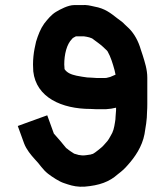

<svg xmlns="http://www.w3.org/2000/svg" viewBox="-20 -678 650 756"><path d="M435 -384C426.9 -380.5 424.8 -379.3 414 -375L402 -372C400 -371.3 397.7 -371 395 -371H359C355 -371 350 -371.3 344 -372C330.9 -372 314.9 -373.6 303 -376L281 -380C260.4 -384.6 244.1 -390.8 234 -406V-409C233.3 -413.7 233 -418.7 233 -424C233 -464.2 242.7 -503.7 263 -524C266.9 -529.8 271.1 -530.1 279 -535H310C323.9 -533 340.8 -530.2 349 -522C354 -518.4 378.1 -500.9 384 -495L401 -479C402.3 -477.7 403.3 -476.3 404 -475C415.7 -454.5 424.1 -427.3 431 -402ZM306 -66H304C299.3 -66.7 294.3 -67.3 289 -68C288.3 -68 287.3 -68.3 286 -69L272 -73C263.1 -78.9 253.2 -84.7 245 -92C241.7 -94 239.7 -95.7 239 -97C223.8 -116 209.9 -132 193 -151C191.7 -152.3 191 -153.7 191 -155C182.6 -178 174.3 -201 166 -224L50 -182C58.3 -159 66.6 -136 75 -113C84.1 -89.2 101.7 -67.9 118 -50C137.1 -30.9 146.2 -12 169 6C184.5 18.1 213.4 37.3 232 43L247 48C266.5 54.5 287.6 58.6 313 57C371.6 52.1 410.1 38.2 444 8C459.6 -4.1 469.4 -12.1 483 -28C511.1 -59.2 539.7 -100.6 549 -150C553.3 -175.9 559 -206.7 559 -238C559.7 -247.3 560 -257.3 560 -268V-372C560 -404.5 550.2 -433.3 542 -460L534 -484C525 -515.4 509.2 -544.8 488 -566L471 -582C465 -588.7 455.7 -596.3 443 -605C414.8 -627.1 393.1 -644.7 352 -652C332.9 -656.1 323.4 -659.4 301 -658H272C248.4 -658 217.2 -641.3 200 -631C181.8 -619.8 168 -602.8 154 -585C139.2 -564.4 130.2 -540.4 122 -514L116 -486C112.5 -468.4 110 -445.3 110 -424C110 -414.7 110.3 -405.7 111 -397C122.4 -294.3 222.8 -249 337 -249C345 -248.3 352.3 -248 359 -248H397C412.8 -249.1 423.5 -250.6 437 -254V-244C436.3 -236 435.7 -227.3 435 -218C435 -211.3 434.3 -204.7 433 -198C429.4 -174.5 426.3 -159.7 415 -142C405.2 -123.8 402.6 -122 390 -108C382.3 -98.8 376.7 -95.5 368 -88C362.4 -84.3 348.2 -71 341 -71C338.3 -69.7 335.7 -69 333 -69C323.1 -67.8 316.6 -66 306 -66Z"/></svg>

Font: Tape
Style: Regular
Weight: 500
Foundry: Cannot Into Space Fonts
Version: Version 0.97